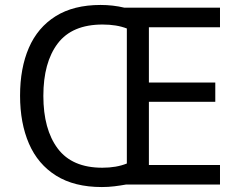

<svg xmlns="http://www.w3.org/2000/svg" viewBox="-20 -745 968 775"><path d="M386 -725Q436 -725 482 -714H868V-635H581V-412H849V-334H581V-79H868V0H488Q466 4 441.5 7Q417 10 391 10Q280 10 206.5 -36Q133 -82 97 -165Q61 -248 61 -359Q61 -470 96.5 -552Q132 -634 204.5 -679.5Q277 -725 386 -725ZM394 -646Q271 -646 213 -569.5Q155 -493 155 -358Q155 -223 213 -145.5Q271 -68 393 -68Q450 -68 492 -85V-630Q451 -646 394 -646Z"/></svg>

Font: Noto Sans Imperial Aramaic
Style: Regular
Weight: 400
Designer: Monotype Design Team
Foundry: Monotype Imaging Inc.
Version: Version 2.001; ttfautohint (v1.8.4.7-5d5b)